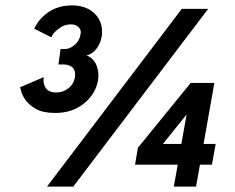

<svg xmlns="http://www.w3.org/2000/svg" viewBox="-20 -693 872 713"><path d="M185.5 -273.5Q140 -273.5 114 -288.2Q88 -303 75.2 -321Q62.5 -339 58.5 -354.5L54.5 -369L142.5 -406.5L141.5 -396Q141.5 -386.5 144 -378.5Q153.5 -349.5 188 -349.5Q213.5 -349.5 233.5 -364.8Q253.5 -380 258.5 -406.5L259 -417Q259 -432 250.5 -441.5Q237.5 -453.5 217 -453.5H197L205 -511H221.5Q240 -511 258 -527Q276 -543 279 -565.5L280 -573Q280 -584 272 -592Q261 -602.5 244 -602.5Q225 -602.5 211 -594.8Q197 -587 187.8 -578.2Q178.5 -569.5 174.5 -562.5L170.5 -554.5L107 -586.5Q118 -610.5 137.5 -629.5Q180 -672.5 246.5 -673Q303.5 -673 335 -639Q359 -612.5 359 -575Q359 -540.5 339 -513Q324.5 -493 301.5 -487Q323 -480 336 -456Q345.5 -435 345.5 -413.5Q345.5 -378.5 325 -345.5Q310.5 -323 289.5 -307Q246.5 -273.5 185.5 -273.5ZM252 0H154.5L655 -660H753ZM708 0H625.5L640 -81.5H481.5L492 -144L688 -385H776L736 -158.5H781L767 -81.5H722.5ZM653.5 -158.5 673 -268 585 -158.5Z"/></svg>

Font: Lucymar Sans
Style: Bold Italic
Weight: 700
Italic angle: -10°
Foundry: The League of Moveable Type (original font) / Main changes by Cristiano Sobral with portions from Mirco Monsees
Version: Version 2.00;August 30, 2020;FontCreator 13.0.0.2681 64-bit